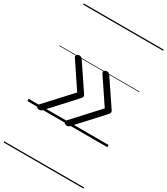

<svg xmlns="http://www.w3.org/2000/svg" viewBox="-294 -1009 1313 1508"><g transform="rotate(30 362.5 -255.0)"><path d="M110 13Q100 12 93.5 6.5Q87 1 86 -6.5Q85 -14 93 -23L305 -254L155 -478Q144 -494 152.5 -504.5Q161 -515 177 -515Q186 -515 193 -510.5Q200 -506 205 -498L349 -284Q358 -272 361.5 -265Q365 -258 365 -252Q365 -246 359.5 -238.5Q354 -231 342 -218L145 -3Q137 6 128.5 10.5Q120 15 110 13ZM360 13Q350 12 343.5 6.5Q337 1 336 -6.5Q335 -14 343 -23L555 -254L405 -478Q394 -494 402.5 -504.5Q411 -515 427 -515Q436 -515 443 -510.5Q450 -506 455 -498L599 -284Q608 -272 611.5 -265Q615 -258 615 -252Q615 -246 609.5 -238.5Q604 -231 592 -218L395 -3Q387 6 378.5 10.5Q370 15 360 13ZM0 365H725V375H0ZM0 -20H725V0H0ZM0 -505H725V-500H0ZM0 -885H725V-875H0Z"/></g></svg>

Font: Playwrite GB S Guides
Style: Italic
Weight: 400
Italic angle: -7.01216°
Designer: Veronika Burian, José Scaglione
Foundry: TypeTogether
Version: Version 1.002